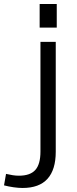

<svg xmlns="http://www.w3.org/2000/svg" viewBox="-114 -748 384 954"><path d="M-2 186Q-22 186 -46.5 182.5Q-71 179 -94 173L-84 116Q-67 120 -51 122.5Q-35 125 -20 125Q36 125 61.5 96.5Q87 68 87 5V-540H163V6Q163 95 122 140.5Q81 186 -2 186ZM168 -728V-611H83V-728Z"/></svg>

Font: Pathway Extreme 8pt Thin Light
Style: Regular
Weight: 300
Version: Version 1.001;gftools[0.9.26]